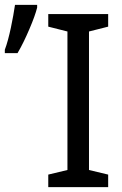

<svg xmlns="http://www.w3.org/2000/svg" viewBox="-37 -772 504 792"><path d="M409.2 -51.8 330.1 -70.8V-642.1L409.2 -662.1V-713.9H162.1V-662.1L241.2 -642.1V-70.8L162.1 -51.8V0H409.2ZM35.2 -552.7C51.8 -580.6 67.9 -613.8 84 -651.4C100.1 -689 110.8 -718.8 116.2 -740.7V-752H24.9C17.1 -698.7 1 -613.8 -17.1 -566.9V-552.7Z"/></svg>

Font: Avrile Sans
Style: Regular
Weight: 400
Designer: Monotype Design Team, Google (font), Stefan Peev (BGR Cyrillic), Cristiano Sobral (main changes)
Foundry: The Avrile Sans Project Authors
Version: Version 3.110